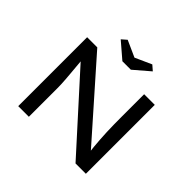

<svg xmlns="http://www.w3.org/2000/svg" viewBox="-201 -1136 1379 1379"><g transform="rotate(45 488.5 -446.5)"><path d="M145 0V-700H248L754 -127L744 -118Q739 -146 736 -178Q733 -210 730.5 -245.5Q728 -281 726.5 -318.5Q725 -356 724.5 -394Q724 -432 724 -470V-700H832V0H727L228 -552L233 -566Q236 -529 239 -496.5Q242 -464 244.5 -434.5Q247 -405 249 -380Q251 -355 252 -332.5Q253 -310 253 -291V0ZM446 -757 326 -860 364 -893 504 -830H474L614 -893L652 -860L532 -757Z"/></g></svg>

Font: Lexend Giga
Style: Regular
Weight: 400
Designer: Bonnie Shaver-Troup, Thomas Jockin
Foundry: Lexend
Version: Version 1.007